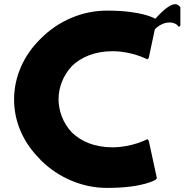

<svg xmlns="http://www.w3.org/2000/svg" viewBox="-20 -899 904 941"><path d="M742 -18 749 -25 709 -210 702 -217C702 -217 628 -177 532 -177C443 -177 378 -206 333 -249C288 -296 267 -357 267 -413C267 -468 288 -528 333 -576C377 -618 443 -648 532 -648C628 -648 702 -608 702 -608L709 -615L739 -756C785 -799 828 -793 848 -777C848 -777 849 -775 850 -774L857 -767L864 -774V-864L857 -871C839 -889 808 -874 767 -834L759 -826C753 -820 748 -814 741 -807C736 -810 674 -847 504 -847C382 -847 266 -796 182 -712L181 -711L174 -704C97 -627 49 -524 49 -411C49 -299 97 -198 173 -122L180 -114C264 -30 382 22 504 22C683 22 742 -18 742 -18Z"/></svg>

Font: Hussar Woodtype
Style: Blk
Weight: 900
Foundry: Cannot Into Space Fonts
Version: Version 1.07